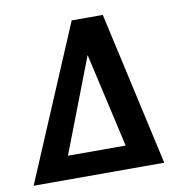

<svg xmlns="http://www.w3.org/2000/svg" viewBox="-70 -652 694 719"><g transform="rotate(-10 277.5 -292.5)"><path d="M1 0 248.8 -585H367.1L497.6 0ZM147 -88.4H366.5L285 -446.8Z"/></g></svg>

Font: Alumni Sans SC Thin
Style: Italic
Weight: 100
Italic angle: -8°
Designer: Robert E. Leuschke
Foundry: Robert E. Leuschke
Version: Version 1.016